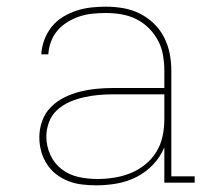

<svg xmlns="http://www.w3.org/2000/svg" viewBox="-20 -548 640 576"><path d="M269 8Q248 8 226.5 5.5Q205 3 185.5 -4.5Q166 -12 149 -25Q132 -38 120.5 -56Q109 -74 103.5 -94.5Q98 -115 98 -136Q98 -161 106.5 -185Q115 -209 133 -227Q151 -245 173.5 -256Q196 -267 220 -273Q244 -279 269 -281.5Q294 -284 319 -284H473V-336Q473 -359 469 -382.5Q465 -406 454 -426.5Q443 -447 426.5 -463.5Q410 -480 389 -490.5Q368 -501 344.5 -505Q321 -509 298 -509Q278 -509 258 -507Q238 -505 219.5 -499Q201 -493 183.5 -482.5Q166 -472 153 -457Q140 -442 133 -423Q126 -404 125 -385H104Q105 -407 113 -428.5Q121 -450 135 -467.5Q149 -485 168.5 -497Q188 -509 209.5 -516Q231 -523 253 -525.5Q275 -528 298 -528Q324 -528 350 -523.5Q376 -519 399 -507.5Q422 -496 441 -478Q460 -460 472 -436.5Q484 -413 489 -387.5Q494 -362 494 -336V-19H564V0H473V-106Q461 -77 439 -54Q417 -31 389.5 -17Q362 -3 331 2.5Q300 8 269 8ZM272 -11Q297 -11 322.5 -15Q348 -19 371.5 -28.5Q395 -38 415 -54Q435 -70 448.5 -91.5Q462 -113 467.5 -138.5Q473 -164 473 -189V-265H319Q297 -265 275 -263Q253 -261 231 -256Q209 -251 188.5 -242Q168 -233 151.5 -218Q135 -203 127 -181.5Q119 -160 119 -138Q119 -110 131 -83.5Q143 -57 165.5 -40Q188 -23 216 -17Q244 -11 272 -11Z"/></svg>

Font: Iosevka Etoile Thin
Style: Regular
Weight: 100
Designer: Belleve Invis
Foundry: Belleve Invis
Version: Version 22.1.2; ttfautohint (v1.8.4)